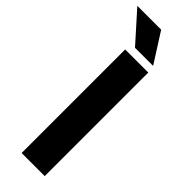

<svg xmlns="http://www.w3.org/2000/svg" viewBox="-337 -917 932 932"><g transform="rotate(45 129.0 -451.0)"><path d="M69.3 -710.9V0H228V-710.9ZM-38.6 -902.3 97.2 -750.5H221.7L125 -902.3Z"/></g></svg>

Font: Vazirmatn ExtraBold
Style: Regular
Weight: 800
Designer: Saber Rastikerdar
Foundry: Saber Rastikerdar
Version: Version 33.003